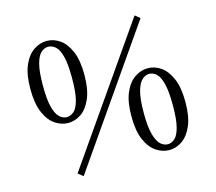

<svg xmlns="http://www.w3.org/2000/svg" viewBox="-106 -862 1148 1020"><g transform="rotate(-15 467.5 -351.5)"><path d="M233 26 205 4 715 -729 742 -707ZM148 -494Q148 -416 159.5 -374Q171 -332 189.5 -316Q208 -300 228 -300Q249 -300 267.5 -316Q286 -332 297 -374Q308 -416 308 -494Q308 -572 297 -613.5Q286 -655 267.5 -671Q249 -687 228 -687Q208 -687 189.5 -671.5Q171 -656 159.5 -614Q148 -572 148 -494ZM228 -719Q266 -719 299.5 -696Q333 -673 354.5 -623.5Q376 -574 376 -494Q376 -414 354.5 -364Q333 -314 299.5 -291Q266 -268 228 -268Q191 -268 156.5 -291Q122 -314 100.5 -364Q79 -414 79 -494Q79 -574 100.5 -623.5Q122 -673 156.5 -696Q191 -719 228 -719ZM628 -215Q628 -138 640 -96Q652 -54 670.5 -38Q689 -22 709 -22Q730 -22 748 -38Q766 -54 777 -96Q788 -138 788 -215Q788 -293 777 -335Q766 -377 748 -393Q730 -409 709 -409Q689 -409 670.5 -393Q652 -377 640 -335.5Q628 -294 628 -215ZM709 -440Q747 -440 780.5 -417Q814 -394 835.5 -344.5Q857 -295 857 -215Q857 -135 835.5 -85.5Q814 -36 780.5 -13Q747 10 709 10Q672 10 637.5 -13Q603 -36 581.5 -85.5Q560 -135 560 -215Q560 -295 581.5 -344.5Q603 -394 637.5 -417Q672 -440 709 -440Z"/></g></svg>

Font: Han-Nom Khai
Style: Regular
Weight: 400
Version: Version 1.200;June 22, 2023;FontCreator 14.0.0.2814 64-bit